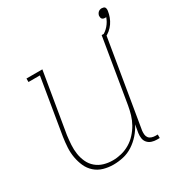

<svg xmlns="http://www.w3.org/2000/svg" viewBox="-151 -737 814 858"><g transform="rotate(-30 256.0 -308.0)"><path d="M190 8Q164 8 139.5 1Q115 -6 96.5 -22.5Q78 -39 68 -61.5Q58 -84 53.5 -109Q49 -134 50.5 -160.5Q52 -187 56 -213L104 -502H45V-520H127L75 -210Q72 -186 70.5 -162.5Q69 -139 72.5 -116Q76 -93 85.5 -72.5Q95 -52 112 -37.5Q129 -23 151 -16.5Q173 -10 197 -10Q219 -10 241.5 -15.5Q264 -21 284.5 -33Q305 -45 321.5 -63Q338 -81 349.5 -101.5Q361 -122 367.5 -144Q374 -166 378 -189L433 -520H453L376 -59Q375 -49 376 -39.5Q377 -30 382.5 -23Q388 -16 397.5 -13Q407 -10 416 -10H428V8H413Q400 8 387.5 4Q375 0 366.5 -9.5Q358 -19 356 -32Q354 -45 356 -59L363 -100Q351 -76 332.5 -55Q314 -34 291 -19Q268 -4 242 2Q216 8 190 8ZM440 -502 434 -515Q454 -524 469 -541.5Q484 -559 491 -580Q489 -579 487.5 -579Q486 -579 485 -579Q480 -579 476 -580.5Q472 -582 469.5 -585Q467 -588 466.5 -592.5Q466 -597 466 -601Q467 -606 469.5 -610.5Q472 -615 475.5 -618Q479 -621 483.5 -622.5Q488 -624 493 -624Q497 -624 502 -622.5Q507 -621 509 -617.5Q511 -614 511.5 -609Q512 -604 511 -599Q509 -585 503.5 -570Q498 -555 489 -542Q480 -529 467.5 -518.5Q455 -508 440 -502Z"/></g></svg>

Font: Iosevka Curly Slab Thin
Style: Italic
Weight: 100
Italic angle: -9°
Monospace: yes
Designer: Belleve Invis
Foundry: Belleve Invis
Version: Version 22.1.2; ttfautohint (v1.8.4)